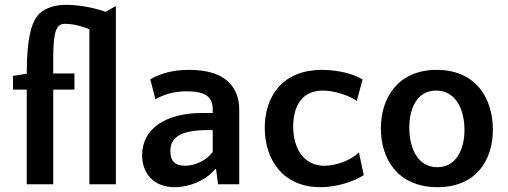

<svg xmlns="http://www.w3.org/2000/svg" viewBox="-20 -765 2108 797"><path d="M461 -740 418 -716C354 -739 287 -745 257 -745C205 -745 159 -731 133 -696C112 -668 91 -610 91 -459L34 -450V-393H91V0H201V-393H289V-460H201V-526C201 -638 215 -666 249 -666C289 -666 321 -655 351 -644V0H461Z M973 0V-313C973 -368 950 -409 918 -434C884 -461 832 -475 766 -475C702 -475 649 -462 604 -436L625 -353C664 -375 706 -386 757 -386C794 -386 821 -380 838 -368C855 -356 863 -337 863 -311V-296H820C668 -296 570 -231 570 -121C570 -42 621 12 705 12C769 12 837 -18 873 -63H877L885 0ZM748 -77C708 -77 687 -96 687 -137C687 -198 735 -225 844 -225H863V-134C838 -100 791 -77 748 -77Z M1485 -435C1448 -459 1380 -475 1317 -475C1150 -475 1079 -362 1079 -234C1079 -102 1155 12 1310 12C1383 12 1453 -14 1490 -38L1470 -132C1434 -98 1374 -77 1326 -77C1240 -77 1197 -150 1197 -240C1197 -318 1229 -389 1320 -389C1369 -389 1431 -368 1461 -346Z M1793 -475C1635 -475 1561 -362 1561 -232C1561 -102 1634 12 1796 12C1954 12 2026 -97 2026 -227C2026 -357 1955 -475 1793 -475ZM1795 -71C1714 -71 1679 -150 1679 -235C1679 -318 1713 -389 1790 -389C1872 -389 1908 -311 1908 -226C1908 -143 1873 -71 1795 -71Z"/></svg>

Font: Quattrocento Sans
Style: Bold
Weight: 700
Designer: Pablo Impallari
Foundry: Pablo Impallari, Igino Marini, Brenda Gallo
Version: Version 2.000